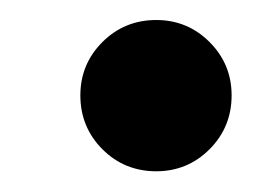

<svg xmlns="http://www.w3.org/2000/svg" viewBox="-20 -152 268 189"><path d="M133.8 16.6Q102.5 16.6 80.8 -5.1Q59.1 -26.9 59.1 -58.1Q59.1 -88.9 80.8 -110.6Q102.5 -132.3 133.8 -132.3Q164.6 -132.3 186.3 -110.6Q208 -88.9 208 -58.1Q208 -26.9 186.3 -5.1Q164.6 16.6 133.8 16.6Z"/></svg>

Font: Cadman
Style: Regular
Weight: 400
Designer: Paul James MIller
Foundry: High-Logic / Made with FontCreator
Version: Version 2.114;March 28, 2021;FontCreator 13.0.0.2683 64-bit